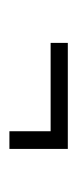

<svg xmlns="http://www.w3.org/2000/svg" viewBox="100 -382 162 402"><g transform="rotate(90 181.0 -181.0)"><path d="M69.8 -206V-242H291.8V-206ZM254.8 -119.7V-242H291.8V-119.7Z"/></g></svg>

Font: Darker Grotesque Light
Style: Regular
Weight: 300
Designer: Gabriel Lam
Foundry: TypeRant
Version: Version 1.000;gftools[0.9.28]